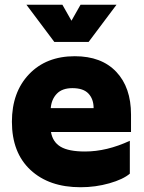

<svg xmlns="http://www.w3.org/2000/svg" viewBox="-20 -776 605 806"><path d="M525 -47Q497 -23 439 -6.5Q381 10 318 10Q186 10 108 -62.5Q30 -135 30 -265Q30 -389 102 -464.5Q174 -540 294 -540Q406 -540 468 -474.5Q530 -409 530 -295V-222H194Q201 -180 234.5 -160Q268 -140 337 -140Q428 -140 525 -185ZM284 -406Q241 -406 218.5 -382.5Q196 -359 193 -322H373Q373 -360 351.5 -383Q330 -406 284 -406ZM208 -600 91 -756H242L280 -689L318 -756H469L352 -600Z"/></svg>

Font: Roundo
Style: Bold
Weight: 700
Designer: Namrata Goyal (Gurmukhi), Shiva Nallaperumal (Latin)
Foundry: Indian Type Foundry
Version: Version 1.000;PS 1.0;hotconv 1.0.88;makeotf.lib2.5.647800